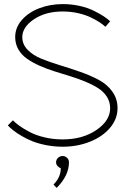

<svg xmlns="http://www.w3.org/2000/svg" viewBox="-20 -708 611 938"><path d="M253.9 85Q253.9 72.3 263.4 63.2Q272.9 54.2 286.1 54.2Q298.8 54.2 307.9 63.2Q316.9 72.3 316.9 85Q316.9 149.9 256.8 210L241.2 193.8Q276.9 158.2 276.9 113.8Q267.6 110.8 260.7 102.8Q253.9 94.7 253.9 85ZM286.1 -26.9Q383.8 -26.9 450.9 -72.8Q518.1 -118.7 518.1 -179.2Q518.1 -210.4 502.2 -235.4Q486.3 -260.3 459.5 -277.3Q432.6 -294.4 397.9 -308.8Q363.3 -323.2 324.7 -335.2Q286.1 -347.2 247.6 -359.1Q209 -371.1 174.3 -386.5Q139.6 -401.9 112.8 -420.4Q85.9 -439 70.1 -466.1Q54.2 -493.2 54.2 -526.9Q54.2 -573.2 86.9 -610.6Q119.6 -647.9 172.6 -668Q225.6 -688 286.1 -688Q329.6 -688 369.6 -679Q409.7 -669.9 438.7 -655.3Q467.8 -640.6 486.1 -628.7Q504.4 -616.7 518.1 -604L495.1 -577.1Q483.4 -587.9 467.3 -598.6Q451.2 -609.4 424.8 -622.3Q398.4 -635.3 362.1 -643.6Q325.7 -651.9 286.1 -651.9Q202.1 -651.9 145.5 -613.5Q88.9 -575.2 88.9 -526.9Q88.9 -491.7 114.5 -465.1Q140.1 -438.5 181.2 -421.6Q222.2 -404.8 272 -389.6Q321.8 -374.5 371.3 -357.2Q420.9 -339.8 461.9 -318.1Q502.9 -296.4 528.6 -261Q554.2 -225.6 554.2 -179.2Q554.2 -126.5 517.1 -83Q480 -39.6 418.7 -15.4Q357.4 8.8 286.1 8.8Q245.1 8.8 206.3 1.2Q167.5 -6.3 139.4 -17.6Q111.3 -28.8 85.9 -43.7Q60.5 -58.6 45.2 -70.8Q29.8 -83 18.1 -95.2L43 -120.1Q56.6 -106.4 75.7 -92.8Q94.7 -79.1 125.2 -63Q155.8 -46.9 198 -36.9Q240.2 -26.9 286.1 -26.9Z"/></svg>

Font: RawengulkSans
Style: Regular
Weight: 500
Designer: gluk (gluksza@wp.pl)
Foundry: gluk (gluksza@wp.pl)
Version: Version 0.94